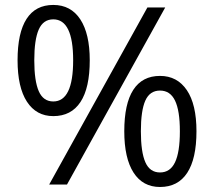

<svg xmlns="http://www.w3.org/2000/svg" viewBox="-20 -744 863 774"><path d="M118.2 -501Q118.2 -418 136.2 -376.5Q154.3 -335 194.8 -335Q274.9 -335 274.9 -501Q274.9 -666 194.8 -666Q154.3 -666 136.2 -625Q118.2 -584 118.2 -501ZM341.8 -501Q341.8 -389.6 304.4 -332.8Q267.1 -275.9 194.8 -275.9Q126.5 -275.9 88.6 -334Q50.8 -392.1 50.8 -501Q50.8 -611.8 87.2 -668Q123.5 -724.1 194.8 -724.1Q265.6 -724.1 303.7 -666Q341.8 -607.9 341.8 -501ZM547.9 -214.8Q547.9 -131.3 565.9 -90.1Q584 -48.8 625 -48.8Q666 -48.8 685.5 -89.6Q705.1 -130.4 705.1 -214.8Q705.1 -298.3 685.5 -338.6Q666 -378.9 625 -378.9Q584 -378.9 565.9 -338.6Q547.9 -298.3 547.9 -214.8ZM772 -214.8Q772 -104 734.6 -47.1Q697.3 9.8 625 9.8Q555.7 9.8 518.3 -48.3Q481 -106.4 481 -214.8Q481 -325.7 517.3 -381.8Q553.7 -438 625 -438Q694.3 -438 733.2 -380.6Q772 -323.2 772 -214.8ZM646 -713.9 250 0H178.2L574.2 -713.9Z"/></svg>

Font: Open Sans Y to K
Style: Regular
Weight: 400
Version: Version 1.10